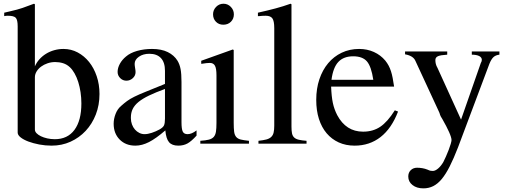

<svg xmlns="http://www.w3.org/2000/svg" viewBox="-20 -782 2767 1045"><path d="M169.9 -420.9Q178.7 -441.4 194.3 -459Q210 -476.6 230.5 -489.3Q251 -502 275.4 -508.8Q299.8 -515.6 325.2 -515.6Q367.2 -515.6 402.8 -496.6Q438.5 -477.5 464.8 -444.8Q491.2 -412.1 506.3 -367.2Q521.5 -322.3 521.5 -270.5Q521.5 -210 501.5 -158.7Q481.4 -107.4 446.3 -69.8Q411.1 -32.2 363.8 -10.7Q316.4 10.7 260.7 10.7Q226.6 10.7 193.4 4.4Q160.2 -2 134.3 -11.7Q108.4 -21.5 92.3 -34.2Q76.2 -46.9 76.2 -60.5V-638.7Q76.2 -673.8 65.9 -685.1Q55.7 -696.3 22.5 -696.3Q16.6 -696.3 12.2 -695.8Q7.8 -695.3 2.9 -694.3V-712.9L36.1 -720.7Q75.2 -729.5 102.5 -738.8Q129.9 -748 165 -761.7L169.9 -758.8ZM169.9 -77.1Q169.9 -66.4 178.7 -57.1Q187.5 -47.9 202.6 -40.5Q217.8 -33.2 237.3 -28.8Q256.8 -24.4 278.3 -24.4Q347.7 -24.4 385.3 -75.2Q422.9 -126 422.9 -218.8Q422.9 -250 418.5 -279.8Q414.1 -309.6 405.8 -335.9Q397.5 -362.3 385.7 -382.8Q374 -403.3 360.4 -416Q343.8 -431.6 323.2 -438Q302.7 -444.3 280.3 -444.3Q258.8 -444.3 238.8 -437.5Q218.8 -430.7 203.6 -419.4Q188.5 -408.2 179.2 -393.1Q169.9 -377.9 169.9 -361.3Z M967.8 -117.2Q967.8 -80.1 974.6 -65.9Q981.4 -51.8 1001 -51.8Q1023.4 -51.8 1049.8 -72.3V-43.9Q1021.5 -12.7 1000 -1Q978.5 10.7 950.2 10.7Q916 10.7 899.9 -8.3Q883.8 -27.3 879.9 -72.3Q829.1 -28.3 791 -8.8Q752.9 10.7 716.8 10.7Q664.1 10.7 631.3 -22.5Q598.6 -55.7 598.6 -108.4Q598.6 -134.8 608.9 -161.6Q619.1 -188.5 638.7 -205.1Q656.2 -220.7 671.4 -231.9Q686.5 -243.2 710.9 -255.4Q735.4 -267.6 774.4 -283.2Q813.5 -298.8 877.9 -325.2V-396.5Q877.9 -442.4 856 -465.8Q834 -489.3 793 -489.3Q758.8 -489.3 735.8 -473.1Q712.9 -457 712.9 -434.6Q712.9 -425.8 715.3 -412.1Q717.8 -398.4 717.8 -389.6Q717.8 -370.1 702.6 -356.4Q687.5 -342.8 668 -342.8Q648.4 -342.8 634.3 -356.9Q620.1 -371.1 620.1 -390.6Q620.1 -412.1 632.3 -434.6Q644.5 -457 666 -474.6Q688.5 -494.1 726.1 -504.9Q763.7 -515.6 807.6 -515.6Q858.4 -515.6 893.1 -498.5Q927.7 -481.4 946.3 -451.2Q958 -431.6 962.9 -405.8Q967.8 -379.9 967.8 -335.9ZM877.9 -297.9Q827.1 -279.3 791.5 -262.2Q755.9 -245.1 733.9 -227.1Q711.9 -209 702.1 -188.5Q692.4 -168 692.4 -143.6V-138.7Q692.4 -121.1 698.2 -105Q704.1 -88.9 714.4 -77.1Q724.6 -65.4 738.3 -58.6Q752 -51.8 766.6 -51.8Q784.2 -51.8 806.2 -59.1Q828.1 -66.4 847.7 -77.1Q867.2 -87.9 872.6 -99.6Q877.9 -111.3 877.9 -136.7Z M1252 -509.8V-113.3Q1252 -83 1254.4 -64.9Q1256.8 -46.9 1265.6 -36.6Q1274.4 -26.4 1290.5 -22.5Q1306.6 -18.6 1335 -15.6V0H1070.3V-15.6Q1099.6 -17.6 1116.7 -22Q1133.8 -26.4 1143.1 -36.6Q1152.3 -46.9 1155.3 -64.9Q1158.2 -83 1158.2 -113.3V-372.1Q1158.2 -409.2 1149.9 -424.3Q1141.6 -439.5 1122.1 -439.5Q1114.3 -439.5 1104 -438.5Q1093.8 -437.5 1083 -435.5L1075.2 -434.6V-451.2L1247.1 -512.7ZM1196.3 -761.7Q1219.7 -761.7 1236.3 -744.6Q1252.9 -727.5 1252.9 -704.1Q1252.9 -679.7 1236.8 -663.6Q1220.7 -647.5 1195.3 -647.5Q1170.9 -647.5 1155.3 -663.6Q1139.6 -679.7 1139.6 -704.1Q1139.6 -727.5 1156.2 -744.6Q1172.9 -761.7 1196.3 -761.7Z M1383.8 -712.9Q1413.1 -719.7 1436 -725.1Q1459 -730.5 1480 -736.3Q1501 -742.2 1520.5 -748Q1540 -753.9 1561.5 -761.7L1566.4 -758.8V-93.8Q1566.4 -70.3 1569.3 -56.2Q1572.3 -42 1581.1 -33.7Q1589.8 -25.4 1606 -21.5Q1622.1 -17.6 1648.4 -15.6V0H1386.7V-15.6Q1413.1 -18.6 1429.7 -22.9Q1446.3 -27.3 1456.1 -36.6Q1465.8 -45.9 1469.2 -60.5Q1472.7 -75.2 1472.7 -97.7V-628.9Q1472.7 -668 1462.4 -682.1Q1452.1 -696.3 1425.8 -696.3Q1418 -696.3 1408.7 -695.8Q1399.4 -695.3 1390.6 -694.3H1383.8Z M2146.5 -174.8Q2111.3 -83 2051.3 -36.1Q1991.2 10.7 1910.2 10.7Q1862.3 10.7 1823.7 -6.8Q1785.2 -24.4 1757.8 -56.6Q1730.5 -88.9 1715.8 -134.8Q1701.2 -180.7 1701.2 -238.3Q1701.2 -299.8 1718.3 -350.6Q1735.4 -401.4 1766.1 -438Q1796.9 -474.6 1839.8 -495.1Q1882.8 -515.6 1934.6 -515.6Q1978.5 -515.6 2015.1 -499Q2051.8 -482.4 2077.1 -452.1Q2087.9 -438.5 2095.2 -424.8Q2102.5 -411.1 2107.9 -394.5Q2113.3 -377.9 2117.2 -357.4Q2121.1 -336.9 2125 -310.5H1782.2Q1784.2 -256.8 1791.5 -222.2Q1798.8 -187.5 1815.4 -155.3Q1863.3 -65.4 1956.1 -65.4Q2009.8 -65.4 2049.3 -91.8Q2088.9 -118.2 2128.9 -181.6ZM2011.7 -347.7Q2001 -419.9 1977.1 -447.8Q1953.1 -475.6 1902.3 -475.6Q1850.6 -475.6 1821.8 -445.3Q1793 -415 1784.2 -347.7Z M2698.2 -484.4Q2678.7 -482.4 2666.5 -471.7Q2654.3 -460.9 2643.6 -434.6L2472.7 20.5Q2449.2 81.1 2427.7 123.5Q2406.2 166 2384.3 192.4Q2362.3 218.8 2337.9 231Q2313.5 243.2 2284.2 243.2Q2248 243.2 2225.1 225.1Q2202.1 207 2202.1 178.7Q2202.1 157.2 2215.8 144Q2229.5 130.9 2250 130.9Q2263.7 130.9 2278.3 133.3Q2293 135.7 2307.6 141.6Q2317.4 146.5 2324.2 147.5Q2331.1 148.4 2335.9 148.4Q2348.6 148.4 2364.3 135.3Q2379.9 122.1 2392.6 100.6Q2399.4 87.9 2407.2 69.8Q2415 51.8 2421.9 34.2Q2428.7 16.6 2433.1 1.5Q2437.5 -13.7 2437.5 -19.5Q2437.5 -33.2 2424.3 -63Q2411.1 -92.8 2387.7 -133.8Q2382.8 -140.6 2378.9 -148.4Q2375 -156.2 2372.1 -167L2368.2 -175.8L2241.2 -450.2Q2229.5 -478.5 2184.6 -486.3V-502H2414.1V-484.4Q2377.9 -482.4 2363.8 -476.1Q2349.6 -469.7 2349.6 -455.1Q2349.6 -444.3 2352.1 -434.1Q2354.5 -423.8 2361.3 -412.1L2489.3 -130.9L2596.7 -438.5Q2602.5 -448.2 2602.5 -456.1Q2602.5 -469.7 2587.9 -477.1Q2573.2 -484.4 2547.9 -484.4V-502H2698.2Z"/></svg>

Font: Jomolhari
Style: Regular
Weight: 400
Designer: Christopher J. Fynn
Foundry: Christopher  J.  Fynn (Karma Drubgy¸ Tenzin).
Version: Version 1.000